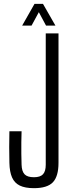

<svg xmlns="http://www.w3.org/2000/svg" viewBox="-20 -974 369 1001"><path d="M157 7Q111 7 83.2 -6.5Q55.5 -20 42.8 -49Q30 -78 29 -125Q28 -167.5 28 -207.2Q28 -247 29 -289.5H92.5Q91.5 -262 91.2 -232Q91 -202 91.2 -172.2Q91.5 -142.5 92.5 -115Q93.5 -81 108 -65.5Q122.5 -50 157 -50Q190 -50 204.2 -65.5Q218.5 -81 218.5 -115V-800H285V-125Q285 -54.5 255.8 -23.8Q226.5 7 157 7ZM95.5 -840.5 160 -954H204L269 -840.5H220L182.5 -910.5L144.5 -840.5Z"/></svg>

Font: Big Shoulders Display Thin
Style: Regular
Weight: 400
Version: Version 2.002